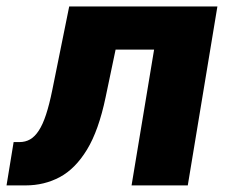

<svg xmlns="http://www.w3.org/2000/svg" viewBox="-55 -562 690 582"><path d="M-35.2 0 -13.7 -131.3H3.9Q22 -131.3 36.4 -139.6Q50.8 -147.9 62.7 -166.3Q74.7 -184.6 84.7 -215.1Q94.7 -245.6 103.5 -289.1L154.8 -542.5H604L514.2 0H343.8L412.1 -411.6H295.4L265.1 -267.1Q244.1 -166.5 208.7 -108.4Q173.3 -50.3 126.2 -25.1Q79.1 0 22.5 0Z"/></svg>

Font: Inter 16pt ExtraBold
Style: Italic
Weight: 800
Italic angle: -9.3988°
Version: Version 4.001;git-66647c0bb